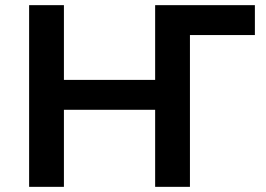

<svg xmlns="http://www.w3.org/2000/svg" viewBox="-20 -725 1031 745"><path d="M93 0V-705H228V-415H582V-705H969V-589H717V0H582V-299H228V0Z"/></svg>

Font: Nunito Sans 8pt
Style: Bold
Weight: 700
Version: Version 3.101;gftools[0.9.27]